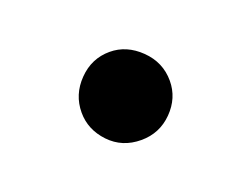

<svg xmlns="http://www.w3.org/2000/svg" viewBox="-39 -423 331 254"><g transform="rotate(-20 126.5 -296.0)"><path d="M127 -233.9Q100.1 -233.9 82.5 -252.4Q64.9 -271 64.9 -294.9Q64.9 -320.3 83.3 -339.1Q101.6 -357.9 127 -357.9Q150.9 -357.9 169.9 -339.4Q189 -320.8 189 -294.9Q189 -270.5 170.9 -252.2Q152.8 -233.9 127 -233.9Z"/></g></svg>

Font: Common Serif Medium
Style: Regular
Weight: 500
Designer: Philipp H. Poll, Khaled Hosny
Foundry: Stefan Peev, Context Ltd.
Version: Version 1.026